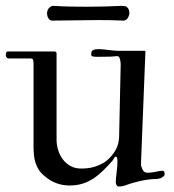

<svg xmlns="http://www.w3.org/2000/svg" viewBox="-21 -643 607 668"><path d="M381.8 -8.3Q381.8 -22.5 384.8 -43.5Q387.7 -64.5 387.7 -84.5Q387.7 -87.9 386.5 -93Q385.3 -98.1 380.9 -98.1Q378.9 -98.1 376.2 -93Q373.5 -87.9 369.1 -82.5Q353.5 -64.9 337.9 -49.6Q322.3 -34.2 304.7 -22.5Q287.1 -10.7 266.6 -4.2Q246.1 2.4 221.2 2.4Q197.3 2.4 175.3 -5.6Q153.3 -13.7 134.3 -30.3Q122.1 -40 114.5 -51.5Q106.9 -63 102.8 -75.7Q98.6 -88.4 97.2 -102.5Q95.7 -116.7 95.7 -131.8V-419.9Q95.7 -427.2 94.5 -433.3Q93.3 -439.5 85.4 -439.5H9.3Q4.9 -439.5 2 -443.4Q-1 -447.3 -1 -451.2Q-1 -453.1 0.2 -458.5Q1.5 -463.9 6.8 -463.9H168Q175.8 -463.9 175.8 -457V-157.2Q175.8 -138.7 181.4 -120.6Q187 -102.5 197.8 -88.4Q208.5 -74.2 224.4 -65.4Q240.2 -56.6 261.2 -56.6Q285.2 -56.6 302.7 -61.3Q320.3 -65.9 338.9 -76.2Q359.4 -88.4 375 -111.3Q380.9 -119.6 384.3 -127Q387.7 -134.3 389.6 -141.6Q391.6 -148.9 392.6 -157.2Q393.6 -165.5 393.6 -175.8L398.9 -418Q398.9 -419.4 398.7 -424.1Q398.4 -428.7 397.2 -434.1Q396 -439.5 393.6 -443.6Q391.1 -447.8 386.7 -447.8Q383.8 -447.8 375.2 -446.8Q366.7 -445.8 355.5 -445.8Q344.7 -445.8 335.2 -445.6Q325.7 -445.3 320.3 -445.3Q310.1 -445.3 303.2 -446.3Q296.4 -447.3 296.4 -453.6Q296.4 -457 296.9 -460.9Q297.4 -464.8 300.8 -467.3Q305.2 -470.2 310.8 -471.2Q316.4 -472.2 321.8 -472.2Q328.6 -472.2 337.4 -471.2Q346.2 -470.2 355.5 -469.2Q364.7 -468.3 373 -467.3Q381.3 -466.3 387.7 -466.3H481.4Q484.9 -466.3 484.9 -462.9L469.7 -78.6V-71.8Q469.7 -69.3 469.7 -67.9Q469.7 -66.4 470.7 -64Q472.7 -55.7 477.5 -48.8Q482.4 -42 493.2 -42Q499.5 -42 506.8 -43Q514.2 -43.9 521 -45.4Q527.8 -46.9 533.9 -47.9Q540 -48.8 543.9 -48.8Q549.3 -48.8 550.5 -44.9Q551.8 -41 551.8 -38.1Q551.8 -32.2 547.6 -29.1Q543.5 -25.9 539.1 -23.4Q528.3 -20 519.5 -20Q514.2 -20 509.5 -19.8Q504.9 -19.5 496.6 -18.6Q481 -16.6 462.6 -12.2Q444.3 -7.8 430.2 -3.4Q419.9 0.5 411.4 3.2Q402.8 5.9 393.1 5.9Q387.7 5.9 384.8 1.5Q381.8 -2.9 381.8 -8.3ZM159.7 -571.3Q155.3 -571.3 152.1 -574Q148.9 -576.7 146.7 -580.6Q144.5 -584.5 143.6 -588.9Q142.6 -593.3 142.6 -597.2Q142.6 -602.1 144.8 -607.4Q147 -612.8 149.9 -615.7Q152.3 -618.2 156 -620.4Q159.7 -622.6 165 -622.6Q195.8 -620.6 224.1 -620.1Q252.4 -619.6 279.8 -619.6Q344.2 -619.6 402.3 -622.6Q406.2 -622.6 412.1 -621.8Q418 -621.1 420.4 -618.7Q425.8 -613.3 427.5 -608.6Q429.2 -604 429.2 -597.2Q429.2 -593.8 427.7 -589.4Q426.3 -585 423.8 -580.8Q421.4 -576.7 417.2 -574Q413.1 -571.3 408.2 -571.3Q384.8 -572.3 363.8 -572.8Q342.8 -573.2 322.3 -573.2Z"/></svg>

Font: IM FELL French Canon
Style: Regular
Weight: 400
Designer: Igino Marini
Foundry: Igino Marini,
Version: 3.00